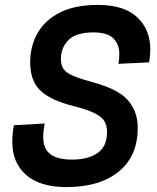

<svg xmlns="http://www.w3.org/2000/svg" viewBox="-20 -746 640 782"><path d="M251 16Q143 16 86.5 -33.5Q30 -83 30 -168Q30 -188 32 -205.5Q34 -223 37 -236L162 -243Q160 -234 158 -218Q156 -202 156 -188Q156 -141 184.5 -118.5Q213 -96 274 -96Q338 -96 377 -122.5Q416 -149 416 -209Q416 -234 405.5 -252Q395 -270 365 -285Q335 -300 276 -315Q185 -338 144 -377.5Q103 -417 103 -492Q103 -559 133.5 -612Q164 -665 225 -695.5Q286 -726 378 -726Q485 -726 538.5 -676Q592 -626 592 -546Q592 -531 590.5 -516Q589 -501 587 -492L462 -486Q464 -493 465 -504Q466 -515 466 -527Q466 -565 442 -589.5Q418 -614 360 -614Q290 -614 259 -583Q228 -552 228 -506Q228 -480 239.5 -464Q251 -448 280.5 -436Q310 -424 365 -409Q465 -381 503 -335.5Q541 -290 541 -225Q541 -110 463.5 -47Q386 16 251 16Z"/></svg>

Font: Geist Mono SemiBold
Style: Italic
Weight: 600
Italic angle: -12°
Monospace: yes
Designer: Basement.studio, Andrés Briganti, Mateo Zaragoza
Foundry: Basement.studio, Vercel, Andrés Briganti, Guido Ferreyra, Mateo Zaragoza
Version: Version 1.500; ttfautohint (v1.8.4.7-5d5b)